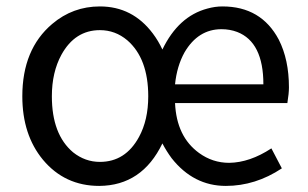

<svg xmlns="http://www.w3.org/2000/svg" viewBox="-20 -577 977 609"><path d="M294.9 12.7Q185.5 12.7 116.2 -70.3Q50.8 -149.4 50.8 -271.5Q50.8 -420.9 145.5 -501Q210.9 -556.6 296.9 -556.6Q400.4 -556.6 464.8 -470.7Q482.4 -447.3 495.1 -419.9Q545.9 -525.4 637.7 -549.8Q662.1 -556.6 685.5 -556.6Q808.6 -556.6 864.3 -451.2Q896.5 -387.7 896.5 -299.8Q896.5 -281.2 891.6 -251V-250H535.2Q540 -143.6 611.3 -91.8Q654.3 -60.5 707 -60.5Q772.5 -61.5 840.8 -106.4L874 -43Q790 12.7 696.3 12.7Q593.8 12.7 524.4 -75.2Q507.8 -97.7 495.1 -122.1Q430.7 11.7 294.9 12.7ZM296.9 -63.5Q377.9 -63.5 420.9 -142.6Q450.2 -196.3 450.2 -271.5Q450.2 -391.6 383.8 -449.2Q345.7 -481.4 296.9 -481.4Q217.8 -481.4 174.8 -403.3Q144.5 -347.7 144.5 -271.5Q144.5 -150.4 211.9 -93.8Q250 -63.5 296.9 -63.5ZM535.2 -309.6H815.4Q815.4 -443.4 732.4 -475.6Q709 -484.4 682.6 -484.4Q608.4 -484.4 565.4 -411.1Q541 -367.2 535.2 -309.6Z"/></svg>

Font: Taipei Sans TC Beta
Style: Regular
Weight: 400
Designer: JT Foundry
Foundry: JT Foundry
Version: Version 1.000